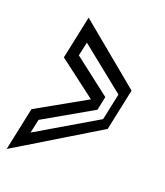

<svg xmlns="http://www.w3.org/2000/svg" viewBox="-122 -673 649 753"><g transform="rotate(20 203.0 -296.0)"><path d="M-7 1 31 -179 237 -295 81 -413.5 119 -593 375 -381.5 338.5 -208.5ZM59 -91.5 308.5 -238.5 332 -349.5 146 -498.5 133.5 -441 287 -322.5 275 -265.5 71.5 -149Z"/></g></svg>

Font: Tourney Medium
Style: Italic
Weight: 500
Italic angle: -12°
Version: Version 1.015